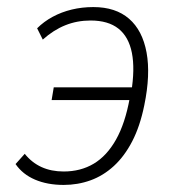

<svg xmlns="http://www.w3.org/2000/svg" viewBox="-20 -515 487 543"><path d="M160 8Q114 8 79 -7Q44 -22 24 -51L50 -80Q70 -55 97.5 -42.5Q125 -30 160 -30Q208 -30 245 -52Q282 -74 308 -120Q334 -166 347 -238L355 -232H126L132 -268H361L351 -253Q362 -320 353 -365.5Q344 -411 315 -434Q286 -457 236 -457Q198 -457 164.5 -443.5Q131 -430 101 -403L85 -435Q104 -454 129 -467.5Q154 -481 183 -488Q212 -495 244 -495Q307 -495 345 -462Q383 -429 394.5 -366.5Q406 -304 388 -217Q376 -158 354 -115.5Q332 -73 302 -45.5Q272 -18 236 -5Q200 8 160 8Z"/></svg>

Font: Nunito Sans 10pt Condensed ExtraLight
Style: Italic
Weight: 250
Width: 3
Italic angle: -9°
Designer: Vernon Adams
Foundry: Vernon Adams
Version: Version 3.101;gftools[0.9.27]